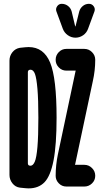

<svg xmlns="http://www.w3.org/2000/svg" viewBox="-20 -990 540 1019"><path d="M452.1 -969.7Q467.8 -969.7 477.1 -957Q486.3 -944.3 481.4 -929.7L447.3 -836.9Q439.5 -815.4 420.9 -802.7Q402.3 -790 380.4 -790Q358.4 -790 339.8 -803.2Q321.3 -816.4 313.5 -836.9L279.3 -929.7Q274.4 -943.4 283.2 -956.5Q292 -969.7 307.6 -969.7Q326.2 -969.7 340.8 -958.5Q355.5 -947.3 360.4 -928.7L378.9 -850.6Q378.9 -849.6 379.9 -849.6Q380.9 -849.6 380.9 -850.6L400.4 -928.7Q405.3 -946.3 419.4 -958Q433.6 -969.7 452.1 -969.7ZM427.7 -730.5Q451.2 -730.5 468.3 -713.4Q485.4 -696.3 485.4 -672.9V-671.9Q485.4 -616.2 472.7 -559.6L378.9 -118.2L377.9 -117.2V-116.2Q377.9 -115.2 378.9 -115.2H427.7Q451.2 -115.2 468.3 -98.1Q485.4 -81.1 485.4 -57.6V-56.6Q485.4 -33.2 468.3 -16.6Q451.2 0 427.7 0H332Q308.6 0 292 -17.1Q275.4 -34.2 275.4 -56.6V-57.6Q275.4 -113.3 287.1 -169.9L380.9 -612.3L381.8 -613.3V-614.3Q381.8 -615.2 380.9 -615.2H332Q308.6 -615.2 292 -632.3Q275.4 -649.4 275.4 -671.9V-672.9Q275.4 -696.3 292 -713.4Q308.6 -730.5 332 -730.5ZM141.6 -110.4Q155.3 -110.4 164.6 -131.8Q173.8 -153.3 178.7 -210Q183.6 -266.6 183.6 -365.2Q183.6 -461.9 178.7 -518.6Q173.8 -575.2 165.5 -597.7Q157.2 -620.1 141.6 -620.1Q137.7 -620.1 135.7 -619.1Q127.9 -616.2 127.9 -606.4V-124Q127.9 -113.3 135.7 -111.3Q137.7 -110.4 141.6 -110.4ZM131.8 -740.2Q211.9 -740.2 246.1 -657.7Q280.3 -575.2 280.3 -365.2Q280.3 -221.7 264.2 -138.7Q248 -55.7 216.3 -22.9Q184.6 9.8 131.8 9.8Q120.1 9.8 85.9 5.9Q61.5 2.9 45.9 -17.1Q30.3 -37.1 30.3 -61.5V-668Q30.3 -693.4 45.9 -712.9Q61.5 -732.4 85.9 -736.3Q120.1 -740.2 131.8 -740.2Z"/></svg>

Font: Rounded Mgen+ 1m bold
Style: Bold
Weight: 700
Designer: [Source Han Sans]
Ryoko NISHIZUKA  (kana & ideographs); Paul D. Hunt (Latin, Greek & Cyrillic); Wenlong ZHANG  (bopomofo
Version: Version 1.059.20150602